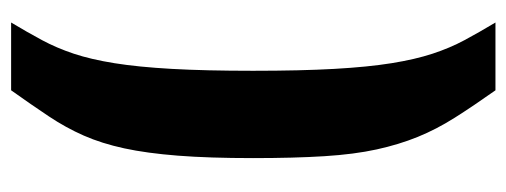

<svg xmlns="http://www.w3.org/2000/svg" viewBox="-310 -474 933 354"><g transform="rotate(-90 157.0 -296.5)"><path d="M168 150Q139 109 117.5 75Q96 41 82 6.5Q68 -28 59 -69Q50 -110 46.5 -165.5Q43 -221 43 -297Q43 -378 47.5 -435.5Q52 -493 61 -534.5Q70 -576 84.5 -609Q99 -642 120 -673.5Q141 -705 168 -743H293Q275 -713 260.5 -686Q246 -659 235.5 -627.5Q225 -596 218 -552.5Q211 -509 207.5 -447Q204 -385 204 -297Q204 -209 207.5 -147Q211 -85 218 -41.5Q225 2 235.5 34Q246 66 260.5 93Q275 120 293 150Z"/></g></svg>

Font: Saira Condensed Black
Style: Regular
Weight: 900
Width: 3
Designer: Hector Gatti with collaboration of the Omnibus-Type team
Foundry: Omnibus-Type
Version: Version 1.101